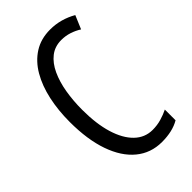

<svg xmlns="http://www.w3.org/2000/svg" viewBox="-223 -802 889 889"><g transform="rotate(-45 221.0 -357.5)"><path d="M291 -654.3Q248.5 -654.3 218 -630.4Q187.5 -606.4 168.2 -564.7Q148.9 -522.9 139.9 -469.5Q130.9 -416 130.9 -356.9Q130.9 -265.1 151.1 -198.7Q171.4 -132.3 208.5 -96.4Q245.6 -60.5 295.9 -60.5Q326.2 -60.5 353 -68.4Q379.9 -76.2 402.3 -87.4V-17.1Q378.9 -3.4 350.1 3.2Q321.3 9.8 287.1 9.8Q214.4 9.8 161.1 -34.2Q107.9 -78.1 79.1 -160.4Q50.3 -242.7 50.3 -357.9Q50.3 -433.6 64.7 -500Q79.1 -566.4 108.6 -617.2Q138.2 -668 183.1 -696.5Q228 -725.1 288.6 -725.1Q323.7 -725.1 356.2 -716.1Q388.7 -707 418.5 -689.9L390.6 -624Q368.2 -638.2 343.3 -646.2Q318.4 -654.3 291 -654.3Z"/></g></svg>

Font: Open Sans Condensed
Style: Regular
Weight: 400
Width: 3
Designer: Monotype Design Team
Foundry: Monotype Imaging Inc.
Version: Version 3.000